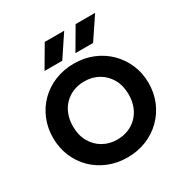

<svg xmlns="http://www.w3.org/2000/svg" viewBox="-210 -1110 1249 1295"><g transform="rotate(-30 414.0 -463.0)"><path d="M413.5 15Q333.5 15 265.5 -12.8Q197.5 -40.5 147.5 -90Q97.5 -139.5 69.8 -206Q42 -272.5 42 -350Q42 -428 69.8 -494.5Q97.5 -561 147.5 -610.5Q197.5 -660 265.5 -687.5Q333.5 -715 413.5 -715Q493.5 -715 561.2 -687Q629 -659 679.2 -609Q729.5 -559 757.5 -492.8Q785.5 -426.5 785.5 -350Q785.5 -272.5 757.5 -206Q729.5 -139.5 679.2 -90Q629 -40.5 561.2 -12.8Q493.5 15 413.5 15ZM413.5 -124Q460 -124 499.5 -140Q539 -156 568.5 -185.8Q598 -215.5 614.2 -257Q630.5 -298.5 630.5 -350Q630.5 -418.5 602 -469.2Q573.5 -520 524.5 -548Q475.5 -576 413.5 -576Q367.5 -576 327.8 -560Q288 -544 258.8 -514.5Q229.5 -485 213.2 -443.2Q197 -401.5 197 -350Q197 -281.5 225.5 -230.8Q254 -180 303 -152Q352 -124 413.5 -124ZM458.5 -770.5 557.5 -939.5H709.5L596 -770.5ZM218 -770.5 317 -939.5H468.5L356 -770.5Z"/></g></svg>

Font: Geologica Cursive SemiBold
Style: Regular
Weight: 600
Designer: Sindre Bremnes, Frode Helland
Foundry: Monokrom Skriftforlag AS
Version: Version 1.010;gftools[0.9.28]